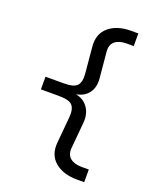

<svg xmlns="http://www.w3.org/2000/svg" viewBox="-168 -930 937 1140"><g transform="rotate(20 300.0 -360.0)"><path d="M460 110Q372 110 320 66.5Q268 23 275 -56L290 -220Q295 -273 275 -296.5Q255 -320 190 -320H75V-400H190Q255 -400 275 -423.5Q295 -447 290 -500L275 -664Q268 -743 320 -786.5Q372 -830 460 -830H505V-750H460Q413 -750 387 -728.5Q361 -707 365 -664L380 -500Q385 -443 357.5 -407.5Q330 -372 280 -364Q330 -355 357.5 -316Q385 -277 380 -220L365 -56Q361 -13 387 8.5Q413 30 460 30H505V110Z"/></g></svg>

Font: JetBrainsMono NF
Style: Regular
Weight: 400
Designer: Philipp Nurullin, Konstantin Bulenkov
Foundry: JetBrains
Version: Version 2.251; ttfautohint (v1.8.3);Nerd Fonts 2.2.2